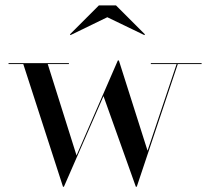

<svg xmlns="http://www.w3.org/2000/svg" viewBox="-20 -700 808 730"><path d="M388 -634.5 529 -566.5 531 -569.5 421 -679.5H356L246 -569.5L248 -566.5ZM271 -109 161.5 -456.5H242V-460H12.5V-456.5H68.5L219.5 10H223L373.5 -334.5L496.5 10H500L656 -456.5H746.5V-460H553.5V-456.5H651.5L541 -127L432 -470H428Z"/></svg>

Font: Bodoni* 48pt
Style: Regular
Weight: 400
Version: Version 2.3